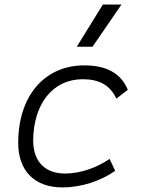

<svg xmlns="http://www.w3.org/2000/svg" viewBox="-20 -815 626 845"><path d="M266.1 -51.3C178.2 -51.3 127 -104 126 -194.3C126.5 -358.4 212.9 -466.3 343.8 -466.3C415 -466.3 463.4 -441.9 492.2 -380.9L542.5 -419.9C512.2 -492.2 449.7 -527.3 351.1 -527.3C175.3 -527.3 60.1 -392.1 60.1 -186.5C60.1 -63 131.8 9.8 254.9 9.8C339.4 9.8 423.3 -19 486.8 -63L462.4 -115.7C405.8 -76.7 334 -51.3 266.1 -51.3ZM317.9 -609.4H387.2L514.6 -794.9H432.6Z"/></svg>

Font: Cascadia Code NF Light
Style: Italic
Weight: 300
Italic angle: -10°
Monospace: yes
Designer: Aaron Bell
Foundry: Saja Typeworks
Version: Version 2404.023